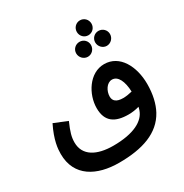

<svg xmlns="http://www.w3.org/2000/svg" viewBox="-214 -941 1238 1294"><g transform="rotate(-30 405.0 -294.0)"><path d="M590 -660C622 -660 647 -686 647 -718C647 -750 622 -776 590 -776C558 -776 533 -750 533 -718C533 -686 558 -660 590 -660ZM515 -536C547 -536 572 -563 572 -595C572 -627 547 -652 515 -652C483 -652 457 -627 457 -595C457 -563 483 -536 515 -536ZM662 -536C694 -536 720 -563 720 -595C720 -627 694 -652 662 -652C631 -652 605 -627 605 -595C605 -563 631 -536 662 -536ZM725 21C753 -31 769 -98 769 -178C769 -315 704 -439 583 -439C468 -439 392 -314 392 -206C392 -101 454 -62 558 -62C585 -62 615 -66 641 -74C639 -65 637 -57 634 -49C610 20 524 69 364 69C236 69 147 22 147 -81C147 -122 157 -158 187 -226L84 -268C33 -165 28 -100 28 -60C28 116 169 188 340 188C524 188 659 142 725 21ZM507 -230C507 -273 536 -322 577 -322C623 -322 649 -267 652 -186C629 -180 603 -176 582 -176C530 -176 507 -196 507 -230Z"/></g></svg>

Font: Noto Sans Arabic UI Semi
Style: Regular
Weight: 600
Designer: Nadine Chahine - Monotype Design Team
Foundry: Monotype Imaging Inc.
Version: Version 1.900